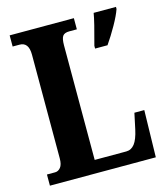

<svg xmlns="http://www.w3.org/2000/svg" viewBox="-108 -798 766 881"><g transform="rotate(-15 275.5 -357.0)"><path d="M20 -53H59Q74 -53 85 -66.5Q96 -80 96 -109V-602Q96 -661 53 -661H20V-714H325V-661H289Q266 -661 257.5 -649Q249 -637 249 -605V-61H399Q423 -61 439 -81.5Q455 -102 465 -148L481 -223H528L523 0H20ZM383 -567Q413 -676 419 -714H525V-704Q515 -675 491 -632.5Q467 -590 442 -554H383Z"/></g></svg>

Font: Noto Serif CondExtraBold
Style: Regular
Weight: 800
Width: 3
Designer: Monotype Design Team
Foundry: Monotype Imaging Inc.
Version: Version 1.001